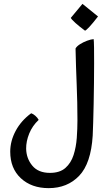

<svg xmlns="http://www.w3.org/2000/svg" viewBox="-20 -744 539 989"><path d="M230.5 225.1Q142.6 225.1 87.6 174.3Q32.7 123.5 32.7 37.1Q32.7 -17.6 60.8 -70.1Q88.9 -122.6 140.6 -160.6Q150.4 -157.7 161.9 -147.7Q173.3 -137.7 179.2 -126.5Q146.5 -95.7 130.4 -55.9Q114.3 -16.1 114.7 22Q115.7 72.3 146.5 109.4Q177.2 146.5 237.3 146.5Q288.1 146.5 316.9 121.1Q345.7 95.7 358.9 54.7Q372.1 13.7 375.5 -33.7Q378.9 -81.1 378.9 -124.5Q378.9 -215.8 375 -308.8Q371.1 -401.9 369.1 -494.1Q375 -505.4 391.8 -516.1Q408.7 -526.9 428.5 -534.2Q448.2 -541.5 462.4 -542.5Q463.9 -533.7 464.4 -498Q464.8 -462.4 464.8 -419.4Q464.8 -371.6 464.1 -316.4Q463.4 -261.2 462.4 -208.3Q461.4 -155.3 460 -112.3Q458.5 -69.3 457.5 -45.4Q448.7 97.7 387.9 161.4Q327.1 225.1 230.5 225.1ZM418 -585.9Q390.6 -606 369.1 -625.2Q347.7 -644.5 344.7 -651.9L404.8 -724.1L484.9 -659.2Q456.5 -622.6 440.2 -605.2Q423.8 -587.9 418 -585.9Z"/></svg>

Font: Harmattan SemiBold
Style: Regular
Weight: 600
Designer: George W. Nuss III and SIL International
Foundry: SIL International
Version: Version 4.000